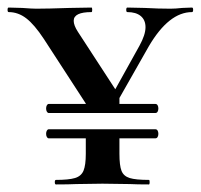

<svg xmlns="http://www.w3.org/2000/svg" viewBox="-20 -488 532 508"><path d="M399 -134Q399 -129 397 -125.5Q395 -122 391 -122H109Q106 -122 104 -125.5Q102 -129 102 -134Q102 -139 104 -142.5Q106 -146 109 -146H391Q395 -146 397 -142.5Q399 -139 399 -134ZM399 -201Q399 -196 397 -192.5Q395 -189 391 -189H109Q106 -189 104 -192.5Q102 -196 102 -201Q102 -206 104 -209.5Q106 -213 109 -213H391Q395 -213 397 -209.5Q399 -206 399 -201ZM365 -416Q365 -435 352.5 -445.5Q340 -456 317 -456Q314 -456 314 -462Q314 -468 317 -468L363 -467Q399 -465 431 -465Q444 -465 462 -467L488 -468Q491 -468 491 -462Q491 -456 488 -456Q427 -456 374 -366L274 -190L254 -196L349 -367Q365 -396 365 -416ZM3 -456Q0 -456 0 -462Q0 -468 3 -468L39 -467Q65 -465 76 -465Q106 -465 164 -467L222 -468Q224 -468 224 -462Q224 -456 222 -456Q175 -456 175 -433Q175 -421 186 -404L296 -235L222 -191L96 -385Q71 -423 49.5 -439.5Q28 -456 3 -456ZM374 -12Q376 -12 376 -6Q376 0 374 0Q342 0 324 -1L251 -2L182 -1Q162 0 128 0Q125 0 125 -6Q125 -12 128 -12Q162 -12 178.5 -17Q195 -22 201 -36.5Q207 -51 207 -81V-131H296V-81Q296 -50 301.5 -36Q307 -22 323 -17Q339 -12 374 -12ZM207 -228 296 -237V-199L207 -200Z"/></svg>

Font: Cormorant Garamond SemiBold
Style: Regular
Weight: 600
Designer: Christian Thalmann (Catharsis Fonts)
Foundry: Catharsis Fonts
Version: Version 4.000